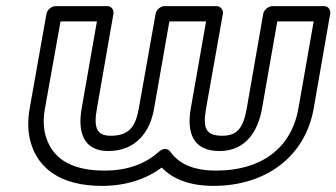

<svg xmlns="http://www.w3.org/2000/svg" viewBox="-20 -573 1100 628"><path d="M687 -15C608 -15 563 -40 537 -77C531 -85 517 -92 500 -77C459 -40 402 -15 322 -15C203 -15 148 -62 129 -130C122 -155 121 -183 127 -218L178 -503H297L247 -218C235 -150 247 -79 334 -79C425 -79 471 -142 484 -218L534 -503H654L604 -218C591 -145 607 -79 698 -79C787 -79 825 -149 837 -218L887 -503H1006L956 -218C932 -84 830 -15 687 -15ZM1006 -218 1060 -528C1062 -539 1055 -553 1040 -553H871C860 -553 844 -543 841 -528L787 -218C776 -156 757 -129 707 -129C652 -129 643 -155 654 -218L709 -528C711 -539 703 -553 688 -553H518C507 -553 492 -543 489 -528L434 -218C423 -157 401 -129 342 -129C295 -129 286 -157 297 -218L351 -528C353 -539 346 -553 331 -553H162C151 -553 135 -543 132 -528L77 -218C70 -178 71 -141 80 -109C104 -21 180 35 313 35C392 35 458 13 509 -25C544 12 600 35 678 35C849 35 978 -60 1006 -218Z"/></svg>

Font: Asimov
Style: XWidOuIt
Weight: 500
Designer: Google
Version: Version 2.000980; 2014